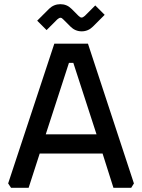

<svg xmlns="http://www.w3.org/2000/svg" viewBox="-20 -899 680 919"><path d="M19 -21 240 -690H401L621 -21L608 0H523L471 -164H170L117 0H33ZM199 -256H442L331 -598H310ZM158 -800 215 -857Q238 -879 269 -879Q300 -879 322 -857L356 -823Q364 -815 370.5 -815Q377 -815 386 -823L436 -873L481 -828L425 -772Q402 -749 371 -749Q340 -749 317 -772L283 -806Q276 -814 269.5 -814Q263 -814 254 -806L203 -755Z"/></svg>

Font: Oxanium ExtraLight Medium
Style: Regular
Weight: 500
Version: Version 2.000